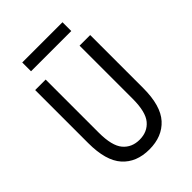

<svg xmlns="http://www.w3.org/2000/svg" viewBox="-248 -983 1113 1113"><g transform="rotate(-45 308.0 -427.0)"><path d="M83 -265V-700H169V-265Q169 -157 206.5 -112.5Q244 -68 308 -68Q372 -68 409.5 -112.5Q447 -157 447 -265V-700H534V-265Q534 -121 474 -54.5Q414 12 308 12Q202 12 142.5 -54.5Q83 -121 83 -265ZM143 -866H473V-794H143Z"/></g></svg>

Font: Overpass Mono
Style: Regular
Weight: 400
Monospace: yes
Designer: Delve Withrington, Dave Bailey
Foundry: Delve Fonts
Version: Version 1.000;DELV;Overpass